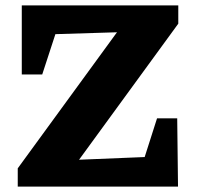

<svg xmlns="http://www.w3.org/2000/svg" viewBox="-20 -694 734 714"><path d="M46 0V-68L415 -574L186 -567L137 -417H61V-674H643V-606L274 -100L518 -110L564 -254H639L642 0Z"/></svg>

Font: Piazzolla Thin Black
Style: Regular
Weight: 900
Version: Version 2.005